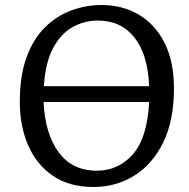

<svg xmlns="http://www.w3.org/2000/svg" viewBox="-20 -735 755 766"><path d="M59 -328Q59 -434 86.5 -508Q114 -582 161 -627.5Q208 -673 266 -694Q324 -715 385 -715Q468 -715 533 -677Q598 -639 636 -565Q674 -491 674 -382Q674 -253 630.5 -165.5Q587 -78 514.5 -33.5Q442 11 353 11Q256 11 190.5 -34Q125 -79 92 -156Q59 -233 59 -328ZM371 -653Q316 -653 269 -626.5Q222 -600 191.5 -542.5Q161 -485 155 -391H575Q570 -517 516.5 -585Q463 -653 371 -653ZM366 -54Q453 -54 510.5 -120Q568 -186 575 -328H154Q159 -204 213 -129Q267 -54 366 -54Z"/></svg>

Font: Literata 12pt
Style: Italic
Weight: 400
Italic angle: -2°
Designer: Latin by Veronika Burian and Jose Scaglione. Greek by Irene Vlachou. Cyrillic by Vera Evstafieva
Foundry: TypeTogether
Version: Version 3.002